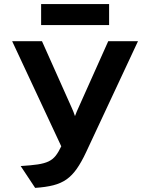

<svg xmlns="http://www.w3.org/2000/svg" viewBox="-20 -900 711 932"><path d="M150.6 12 80.4 -94Q131.3 -97.1 163.5 -101.9Q195.7 -106.8 215.9 -116.5Q236.1 -126.3 250.1 -143.8Q264 -161.4 277.4 -189.8L39 -700H183.8L328.6 -375.8Q333.1 -366.3 336.8 -356.5Q340.5 -346.7 344 -336.4Q348.1 -347.6 352 -357Q355.9 -366.3 360.6 -376.4L505.4 -700H649.8L397.8 -161Q375.1 -112.5 352.6 -80.5Q330.1 -48.4 302.9 -29.2Q275.6 -10 238.8 -0.7Q202 8.7 150.6 12ZM179.6 -778.2V-880.4H509.6V-778.2Z"/></svg>

Font: Overpass
Style: Regular
Weight: 400
Designer: Delve Withrington, Dave Bailey, Thomas Jockin
Foundry: Delve Fonts LLC
Version: Version 4.000